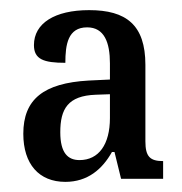

<svg xmlns="http://www.w3.org/2000/svg" viewBox="-20 -739 360 379"><path d="M109 -380C153 -380 182 -405 201 -439H206L219 -386H302V-421C276 -421 267 -430 267 -460V-611C267 -690 229 -719 156 -719C88 -719 47 -693 47 -650C47 -622 66 -615 109 -615C109 -651 114 -685 152 -685C186 -685 197 -655 197 -614V-582L155 -580C66 -575 26 -543 26 -475C26 -415 57 -380 109 -380ZM137 -423C114 -423 99 -437 99 -478C99 -524 114 -550 169 -552L197 -553V-506C197 -454 175 -423 137 -423Z"/></svg>

Font: Noto Serif Georgian ExtraCondensed Medium
Style: Regular
Weight: 500
Width: 2
Designer: Monotype Design Team, Akaki Razmadze
Foundry: Google LLC
Version: Version 2.003